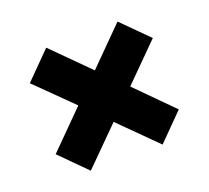

<svg xmlns="http://www.w3.org/2000/svg" viewBox="-87 -665 733 674"><g transform="rotate(-20 279.0 -328.0)"><path d="M278.8 -423.8 145.5 -557.1 48.8 -459.5 182.1 -328.1 48.8 -194.3 145 -97.7 278.8 -231.4 413.1 -97.7 508.8 -194.3 376 -328.1 508.8 -460.9 412.1 -557.6Z"/></g></svg>

Font: Estedad Black
Style: Regular
Weight: 900
Designer: Amin Abedi
Version: Version 7.3